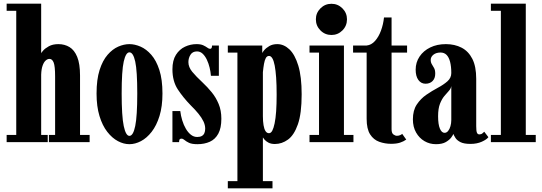

<svg xmlns="http://www.w3.org/2000/svg" viewBox="-20 -770 2936 1040"><path d="M16 0V-39H68V-711.5H16V-750H203V-481.5Q203 -483.5 213.5 -495.8Q224 -508 244.8 -519.5Q265.5 -531 296.5 -531Q330 -531 356.5 -515Q383 -499 398.2 -461.8Q413.5 -424.5 413.5 -361V-39H465.5V0H245V-39H278.5V-356Q278.5 -411 270.8 -431Q263 -451 248 -451Q237.5 -451 227.5 -442.2Q217.5 -433.5 210.8 -414.5Q204 -395.5 203 -365.5V-39H238.5V0Z M681 11Q650 11 618.8 -5.5Q587.5 -22 561 -56Q534.5 -90 518.8 -141.8Q503 -193.5 503 -263.5Q503 -339.5 519.5 -391Q536 -442.5 562.8 -473.2Q589.5 -504 620.5 -517.5Q651.5 -531 681 -531Q710 -531 741.2 -517.5Q772.5 -504 799.5 -473.2Q826.5 -442.5 843.2 -391Q860 -339.5 860 -263.5Q860 -193.5 844 -141.8Q828 -90 801.5 -56Q775 -22 743.5 -5.5Q712 11 681 11ZM681 -34Q701.5 -34 712.5 -87.5Q723.5 -141 723.5 -263.5Q723.5 -386.5 712.5 -436.5Q701.5 -486.5 681 -486.5Q661.5 -486.5 650.2 -436.5Q639 -386.5 639 -263.5Q639 -141 650.2 -87.5Q661.5 -34 681 -34Z M1049.5 11Q1019.5 11 1003.8 3.5Q988 -4 979.5 -11.5Q971 -19 963 -19Q955 -19 952.5 -14.2Q950 -9.5 950 0H914V-168.5H956.5Q959.5 -143 967.2 -117.8Q975 -92.5 986.8 -72.5Q998.5 -52.5 1014 -40.2Q1029.5 -28 1048 -28Q1063 -28 1072.8 -33.2Q1082.5 -38.5 1087 -48.8Q1091.5 -59 1091.5 -73Q1091.5 -92.5 1082 -112.5Q1072.5 -132.5 1055 -154Q1037.5 -175.5 1013.5 -199Q972.5 -241 943.2 -285.5Q914 -330 914 -394.5Q914 -443 933 -473Q952 -503 982 -517Q1012 -531 1044.5 -531Q1067.5 -531 1081.2 -524.5Q1095 -518 1103.2 -511.8Q1111.5 -505.5 1118 -505.5Q1122.5 -505.5 1125.5 -509.2Q1128.5 -513 1128.5 -523.5H1165.5V-359.5H1122.5Q1121 -380.5 1115.5 -403.5Q1110 -426.5 1100.5 -446.5Q1091 -466.5 1077.8 -479Q1064.5 -491.5 1047 -491.5Q1023 -491.5 1011.8 -473.5Q1000.5 -455.5 1000.5 -433.5Q1000.5 -406.5 1021.2 -381.2Q1042 -356 1078 -322.5Q1103.5 -298.5 1126.5 -270.5Q1149.5 -242.5 1164.2 -207.2Q1179 -172 1179 -127Q1179 -76.5 1162.5 -46Q1146 -15.5 1116.5 -2.2Q1087 11 1049.5 11Z M1214 250V211H1266V-485H1214V-523.5H1400.5V-482.5Q1401.5 -486.5 1411.2 -498.2Q1421 -510 1438.8 -520.5Q1456.5 -531 1482 -531Q1517.5 -531 1547.5 -502.8Q1577.5 -474.5 1595.8 -414.5Q1614 -354.5 1614 -259Q1614 -155 1593.5 -96.5Q1573 -38 1540 -14Q1507 10 1469 10Q1448 10 1434 2.5Q1420 -5 1412.8 -13.8Q1405.5 -22.5 1404 -25.5V211H1456V250ZM1437 -48.5Q1447.5 -48.5 1454.8 -62Q1462 -75.5 1467.5 -101.8Q1473 -128 1475.8 -167.2Q1478.5 -206.5 1478.5 -257.5Q1478.5 -310.5 1475.8 -349.5Q1473 -388.5 1468 -414.8Q1463 -441 1455.2 -454Q1447.5 -467 1437.5 -467Q1426 -467 1419.8 -455.5Q1413.5 -444 1410 -424Q1406.5 -404 1404 -379V-140.5Q1404 -113 1407.5 -92Q1411 -71 1418.2 -59.8Q1425.5 -48.5 1437 -48.5Z M1656.5 0V-39H1708V-485H1656.5V-523.5H1843V-39H1894.5V0ZM1775.5 -580.5Q1740.5 -580.5 1715.8 -605.2Q1691 -630 1691 -665.5Q1691 -700 1715.8 -724.8Q1740.5 -749.5 1775.5 -749.5Q1810 -749.5 1834.8 -724.8Q1859.5 -700 1859.5 -665.5Q1859.5 -630 1834.8 -605.2Q1810 -580.5 1775.5 -580.5Z M2098.5 9Q2065 9 2034.2 -2Q2003.5 -13 1984.8 -42.2Q1966 -71.5 1966 -126.5V-485H1892.5V-523.5H1966Q1991.5 -526 2011.2 -548Q2031 -570 2043.5 -603.8Q2056 -637.5 2060 -675.5H2101V-523.5H2185V-485H2101V-70Q2101 -49 2110.8 -41.8Q2120.5 -34.5 2130 -34.5Q2139 -34.5 2147 -37.8Q2155 -41 2158.5 -45L2180.5 -14Q2166 -3.5 2146.5 2.8Q2127 9 2098.5 9Z M2341.5 11Q2307.5 11 2279.2 -5.5Q2251 -22 2233.8 -52.2Q2216.5 -82.5 2216.5 -123.5Q2216.5 -172 2237.5 -203.8Q2258.5 -235.5 2289.5 -256.8Q2320.5 -278 2351.5 -294.5Q2382.5 -311 2403.5 -329.5Q2424.5 -348 2424.5 -374.5Q2424.5 -410 2418 -435Q2411.5 -460 2398.8 -472.8Q2386 -485.5 2366.5 -485.5Q2342.5 -485.5 2327.8 -473.8Q2313 -462 2313 -445.5Q2313 -432 2319.2 -422Q2325.5 -412 2331.5 -401Q2337.5 -390 2337.5 -371Q2337.5 -345.5 2323 -331Q2308.5 -316.5 2285 -316.5Q2261 -316.5 2246.2 -336.8Q2231.5 -357 2231.5 -392.5Q2231.5 -432 2252.5 -463.5Q2273.5 -495 2310.5 -513Q2347.5 -531 2395 -531Q2443 -531 2480.2 -511.8Q2517.5 -492.5 2538.5 -451.2Q2559.5 -410 2559.5 -343V-86.5Q2559.5 -60 2563.5 -51Q2567.5 -42 2576.5 -42Q2586.5 -42 2593 -47.5Q2599.5 -53 2603 -56.5L2625.5 -27Q2616.5 -14.5 2590 -2.5Q2563.5 9.5 2528.5 9.5Q2493 9.5 2474 -0.2Q2455 -10 2447 -23Q2439 -36 2435.5 -44.5Q2434 -38.5 2424.2 -25.2Q2414.5 -12 2394.8 -0.5Q2375 11 2341.5 11ZM2388 -50.5Q2399 -50.5 2407.2 -60.5Q2415.5 -70.5 2420 -86.5Q2424.5 -102.5 2424.5 -120V-304Q2422.5 -290 2411.5 -278Q2400.5 -266 2387 -250Q2373.5 -234 2363.2 -208Q2353 -182 2353 -140.5Q2353 -96 2362.8 -73.2Q2372.5 -50.5 2388 -50.5Z M2639 0V-39H2693V-711.5H2639V-750H2828V-39H2882V0Z"/></svg>

Font: Imbue Thin 10pt ExtraBold
Style: Regular
Weight: 800
Version: Version 1.102